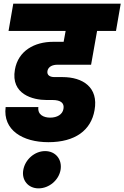

<svg xmlns="http://www.w3.org/2000/svg" viewBox="-20 -760 684 1056"><path d="M27 -590H341L330 -530H272C170 -530 80 -481 62 -377C38 -241 162 -210 235 -210H269C314 -210 335 -193 329 -161C324 -131 295 -113 256 -113C220 -113 186 -129 191 -171H11C-5 -45 104 22 246 22C394 22 481 -44 500 -154C523 -280 435 -336 324 -336H280C255 -336 237 -346 241 -370C246 -395 271 -404 296 -404H481L514 -590H618L644 -740H53ZM192 276C250 276 303 231 313 175C323 117 286 71 228 71C171 71 118 117 108 175C98 231 135 276 192 276Z"/></svg>

Font: SVN-Poppins ExtraBold
Style: Italic
Weight: 800
Italic angle: -10°
Designer: Ninad Kale (Devanagari), Jonny Pinhorn (Latin)
Foundry: Indian Type Foundry
Version: Version 3.002 2017